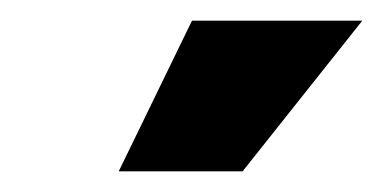

<svg xmlns="http://www.w3.org/2000/svg" viewBox="-20 -764 376 186"><path d="M95 -598 166 -744H331L215 -598Z"/></svg>

Font: Murecho Thin Black
Style: Regular
Weight: 900
Version: Version 1.010